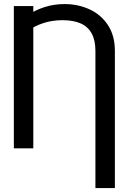

<svg xmlns="http://www.w3.org/2000/svg" viewBox="-20 -737 639 954"><path d="M454.1 197.3H550.8V-484.4C550.8 -534.5 539.4 -577 516.6 -611.8C493.8 -646.6 463.4 -672.9 425.3 -690.4C387.2 -708 345.7 -716.8 300.8 -716.8C265.6 -716.8 232.4 -711.8 201.2 -701.7C169.9 -691.6 142.6 -678.4 119.1 -662.1V-584C142.6 -600.9 168.8 -613.9 197.8 -623C226.7 -632.2 257.8 -636.7 291 -636.7C326.8 -636.7 356.8 -631.3 380.9 -620.6C404.9 -609.9 423.2 -593.3 435.5 -570.8C447.9 -548.3 454.1 -519.5 454.1 -484.4ZM145.5 0V-707H48.8V0Z"/></svg>

Font: Pretendard Variable
Style: Regular
Weight: 400
Designer: Base glyphs from Inter by Rasmus Andersson; Hangeul glyphs from Noto Sans CJK(Source Han Sans) by Jang Soo-young and Kan
Foundry: Kil Hyung-jin
Version: Version 1.309;Glyphs 3.2 (3225)